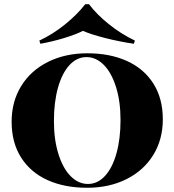

<svg xmlns="http://www.w3.org/2000/svg" viewBox="-20 -874 825 908"><path d="M750 -310Q750 -214 704.5 -140.5Q659 -67 577.5 -26.5Q496 14 392 14Q285 14 204.5 -22.5Q124 -59 79.5 -129.5Q35 -200 35 -298Q35 -394 80.5 -467.5Q126 -541 207.5 -581.5Q289 -622 393 -622Q500 -622 580.5 -585.5Q661 -549 705.5 -478.5Q750 -408 750 -310ZM235 -302Q235 -213 256.5 -145Q278 -77 314.5 -40.5Q351 -4 396 -4Q442 -4 477 -42.5Q512 -81 531 -149.5Q550 -218 550 -306Q550 -395 528.5 -463Q507 -531 470.5 -567.5Q434 -604 389 -604Q343 -604 308 -565.5Q273 -527 254 -458.5Q235 -390 235 -302ZM618 -682 613 -667Q545 -677 478 -694Q411 -711 372 -728Q339 -711 283 -694Q227 -677 171 -667L166 -682Q230 -712 287.5 -758.5Q345 -805 383 -854H401Q437 -806 495 -759.5Q553 -713 618 -682Z"/></svg>

Font: Playfair Display SC Black
Style: Regular
Weight: 900
Designer: Claus Eggers Sørensen
Foundry: Claus Eggers Sørensen
Version: Version 1.200; ttfautohint (v1.6)